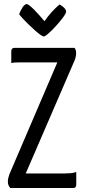

<svg xmlns="http://www.w3.org/2000/svg" viewBox="-20 -939 425 959"><path d="M31.5 0Q26.6 -4.9 23 -12.7Q19.3 -20.6 19.3 -31.7Q19.3 -40.6 21.2 -49.3Q23 -58 26.6 -67.8L266.4 -627.4H80.1Q67.3 -627.4 55.3 -626.8Q43.4 -626.1 36.3 -624.2V-682.9Q36.3 -700 53.4 -700H352.3Q356.3 -694.8 358.3 -688.8Q360.2 -682.9 360.2 -673.5Q360.2 -656.1 352.3 -636.7L108.6 -72.6H301.6Q318.9 -72.6 334.1 -74Q349.3 -75.5 360.9 -80.1V-16.5Q360.9 -9.2 357.6 -4.6Q354.3 0 344.4 0ZM199.3 -756.9Q193.3 -756.9 180.5 -766.1Q167.6 -775.3 151.6 -789.9Q135.5 -804.5 119.5 -820.1Q103.5 -835.6 91.8 -848.4Q80.2 -861.2 75.6 -867.7Q80.8 -883.9 92 -901.2Q103.1 -918.6 113.4 -918.6Q118.6 -918.6 129.1 -910Q139.7 -901.5 152.2 -888.9Q164.8 -876.3 176.1 -863.2Q187.4 -850.1 194.8 -841.6Q202.2 -833 202.2 -833Q220.6 -859.7 237.9 -878.4Q255.2 -897.1 266.3 -906.9Q277.4 -916.8 277.4 -916.8Q292.2 -908.9 301.2 -899.3Q310.2 -889.6 310.2 -880.1Q310.2 -874.2 300.5 -859.9Q290.8 -845.6 276 -828.1Q261.2 -810.6 245.3 -794.3Q229.5 -777.9 216.9 -767.4Q204.2 -756.9 199.3 -756.9Z"/></svg>

Font: Yanone Kaffeesatz ExtraLight
Style: Regular
Weight: 200
Designer: Yanone (Cyrillic: Daniel Pouzeot, Huerta Tipografica, and Cyreal)
Foundry: Yanone
Version: Version 2.003